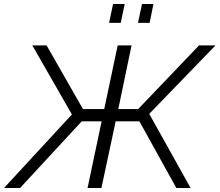

<svg xmlns="http://www.w3.org/2000/svg" viewBox="-57 -936 1093 956"><path d="M486 -822 506 -916H564L544 -822ZM630 -822 650 -916H707L688 -822ZM-37 0 301 -366 104 -710H175L356 -393H462L529 -710H598L532 -393H631L934 -710H1016L686 -369L892 0H821L637 -332H519L448 0H379L449 -332H350L43 0Z"/></svg>

Font: Raleway-v4020
Style: Italic
Weight: 400
Italic angle: -12°
Designer: Matt McInerney, Pablo Impallari, Rodrigo Fuenzalida
Foundry: Matt McInerney, Pablo Impallari, Rodrigo Fuenzalida
Version: Version 4.020;PS 004.020;hotconv 1.0.88;makeotf.lib2.5.64775